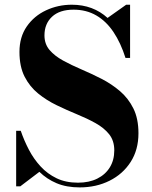

<svg xmlns="http://www.w3.org/2000/svg" viewBox="-20 -780 645 814"><path d="M317.5 14.5Q262 14.5 220 -3.2Q178 -21 147 -51.5L66 10H48.5V-225.5H68Q82 -184.5 102.5 -145.2Q123 -106 152 -74.5Q181 -43 220 -24.2Q259 -5.5 310.5 -5.5Q358 -5.5 392.5 -22.8Q427 -40 445.8 -70.8Q464.5 -101.5 464.5 -142.5Q464.5 -183.5 442.8 -210.8Q421 -238 385 -258Q349 -278 306.2 -295.5Q263.5 -313 220.5 -333.8Q177.5 -354.5 141.8 -383.5Q106 -412.5 84.2 -455.2Q62.5 -498 62.5 -560Q62.5 -623 93.5 -667.8Q124.5 -712.5 175.2 -736.2Q226 -760 284.5 -760Q329.5 -760 367.8 -745.8Q406 -731.5 436 -704L515 -760H531.5V-534.5H512Q492 -598 461.2 -644Q430.5 -690 388.2 -714.5Q346 -739 292 -739Q232.5 -739 200.5 -709Q168.5 -679 168.5 -630Q168.5 -593.5 190 -568.2Q211.5 -543 247 -523.5Q282.5 -504 325.2 -485.8Q368 -467.5 410.5 -445.8Q453 -424 488.5 -393.8Q524 -363.5 545.5 -320.2Q567 -277 567 -215Q567 -145 534 -93.5Q501 -42 444.5 -13.8Q388 14.5 317.5 14.5Z"/></svg>

Font: Bodoni Moda
Style: Bold
Weight: 700
Designer: Owen Earl
Foundry: indestructible type
Version: Version 2.005